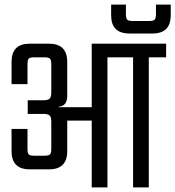

<svg xmlns="http://www.w3.org/2000/svg" viewBox="-20 -811 759 831"><path d="M655 -791H719V-745Q719 -666 640 -666H540Q461 -666 461 -745V-791H525V-751Q525 -732 530.5 -726Q536 -720 556 -720H624Q644 -720 649.5 -726Q655 -732 655 -751ZM699 -622V-563H624V0H556V-563H445V0H377V-289H271V-157Q271 -78 192 -78H109Q30 -78 30 -157V-253H99V-168Q99 -148 104.5 -142.5Q110 -137 130 -137H171Q190 -137 196 -142.5Q202 -148 202 -168V-284Q202 -304 195 -311Q188 -318 168 -318H100V-377H168Q188 -377 195 -384.5Q202 -392 202 -411V-532Q202 -552 196 -557.5Q190 -563 171 -563H130Q110 -563 104.5 -557.5Q99 -552 99 -532V-447H30V-543Q30 -622 109 -622H192Q271 -622 271 -543V-396Q271 -352 234 -349V-347H377V-622Z"/></svg>

Font: Teko Light
Style: Regular
Weight: 300
Designer: Manushi Parikh, Jonny Pinhorn
Foundry: Indian Type Foundry
Version: Version 1.105;PS 1.0;hotconv 1.0.78;makeotf.lib2.5.61930; tt